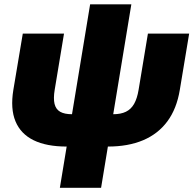

<svg xmlns="http://www.w3.org/2000/svg" viewBox="-20 -681 913 905"><path d="M294.4 9.8Q199.2 9.8 138.4 -20Q77.6 -49.8 53 -109.1Q28.3 -168.5 43 -257.8L87.4 -522.5H281.7L237.8 -257.8Q231 -216.8 237.1 -191.4Q243.2 -166 263.4 -154.3Q283.7 -142.6 319.3 -142.6H513.7Q549.3 -142.6 573.5 -154.3Q597.7 -166 612.1 -191.4Q626.5 -216.8 633.3 -257.8L677.2 -522.5H871.6L827.6 -257.8Q813 -168.5 769 -109.1Q725.1 -49.8 654.5 -20Q584 9.8 488.8 9.8ZM262.2 204.1 404.8 -660.6H599.1L456.5 204.1Z"/></svg>

Font: Inter 28pt Black
Style: Italic
Weight: 900
Italic angle: -9.3988°
Designer: Rasmus Andersson
Foundry: rsms
Version: Version 4.001;git-66647c0bb